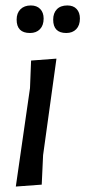

<svg xmlns="http://www.w3.org/2000/svg" viewBox="-20 -680 313 704"><path d="M227 -660Q249 -660 261 -647Q273 -634 273 -612Q273 -587 259.5 -573Q246 -559 223 -559Q175 -559 175 -608Q175 -632 188.5 -646Q202 -660 227 -660ZM93 -660Q115 -660 127.5 -647Q140 -634 140 -612Q140 -587 126.5 -573Q113 -559 90 -559Q41 -559 41 -608Q41 -632 55 -646Q69 -660 93 -660ZM187 -465 138 -111 133 -3 38 4 90 -357 94 -458Z"/></svg>

Font: Alegreya Sans SC Medium
Style: Italic
Weight: 500
Italic angle: -7°
Designer: Juan Pablo del Peral
Foundry: Huerta Tipografica
Version: Version 2.007